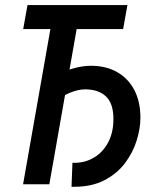

<svg xmlns="http://www.w3.org/2000/svg" viewBox="-20 -713 626 743"><path d="M256.8 9.8 260.3 -83Q262.7 -83 264.6 -83Q266.6 -83 268.6 -83Q309.6 -83 343.8 -103.3Q377.9 -123.5 398.4 -161.6Q418.9 -199.7 418.9 -252.9Q418.9 -312.5 390.1 -339.8Q361.3 -367.2 309.1 -367.2Q282.7 -367.2 250 -353.8Q217.3 -340.3 181.2 -314.5L189.9 -410.6Q217.3 -434.6 257.3 -446.5Q297.4 -458.5 331.5 -458.5Q390.6 -458.5 433.6 -433.8Q476.6 -409.2 500 -364.3Q523.4 -319.3 523.4 -257.8Q523.4 -216.3 509 -169.7Q494.6 -123 464.1 -82.3Q433.6 -41.5 384.8 -15.9Q335.9 9.8 267.1 9.8Q264.6 9.8 262 9.8Q259.3 9.8 256.8 9.8ZM69.3 0 191.4 -693.4H293L170.9 0ZM69.8 -600.6 86.4 -693.4H473.1L456.5 -600.6Z"/></svg>

Font: Cascadia Mono NF
Style: Italic
Weight: 400
Italic angle: -10°
Monospace: yes
Designer: Aaron Bell
Foundry: Saja Typeworks
Version: Version 2404.023